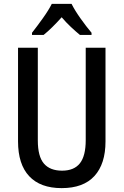

<svg xmlns="http://www.w3.org/2000/svg" viewBox="-20 -960 637 990"><path d="M524 -231Q524 -115 467 -52.5Q410 10 298 10Q188 10 130.5 -51.5Q73 -113 73 -231V-714H175V-236Q175 -153 206.5 -116.5Q238 -80 300 -80Q362 -80 392 -118Q422 -156 422 -237V-714H524ZM349 -940Q366 -906 395.5 -864.5Q425 -823 452 -791V-780H392Q370 -798 345.5 -821Q321 -844 298 -871Q274 -844 249.5 -820Q225 -796 205 -780H145V-791Q171 -824 201 -866Q231 -908 247 -940Z"/></svg>

Font: Noto Sans Malayalam Condensed Medium
Style: Regular
Weight: 500
Width: 3
Designer: Jelle Bosma - Monotype Design Team
Foundry: Monotype Imaging Inc.
Version: Version 2.104; ttfautohint (v1.8.4.7-5d5b)